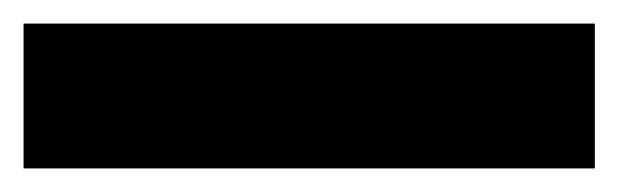

<svg xmlns="http://www.w3.org/2000/svg" viewBox="-20 8 525 163"><path d="M0 151V28H485V151Z"/></svg>

Font: Bricolage Grotesque 72pt SemiCondensed
Style: Bold
Weight: 700
Width: 4
Designer: Mathieu Triay
Foundry: Atelier Triay
Version: Version 1.001;gftools[0.9.33.dev8+g029e19f]